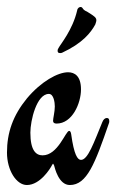

<svg xmlns="http://www.w3.org/2000/svg" viewBox="-40 -523 333 550"><path d="M272 -170C273 -172 273 -174 273 -176C273 -182 271 -185 266 -185C261 -185 256 -181 253 -173C229 -115 212 -65 192 -65C182 -65 172 -80 164 -138C163 -145 161 -148 158 -148C148 -148 126 -78 82 -78C63 -78 47 -92 47 -143C47 -178 65 -254 100 -254C114 -254 117 -229 117 -218C117 -203 112 -184 112 -177C112 -172 115 -169 122 -169C167 -169 192 -227 192 -267C192 -305 174 -316 155 -316C126 -316 78 -290 37 -241C-3 -192 -20 -143 -20 -86C-20 -35 7 7 37 7C75 7 104 -40 109 -50C110 -51 111 -54 112 -54C113 -54 114 -50 115 -49C117 -42 128 7 160 7C209 7 232 -54 272 -170ZM232 -474C223 -482 219 -483 212 -488C209 -491 202 -491 197 -499C195 -502 193 -503 191 -503C187 -503 182 -500 181 -493C168 -437 133 -396 128 -386C126 -383 125 -381 125 -378C125 -373 127 -371 132 -371C134 -371 136 -371 138 -372C196 -399 220 -429 233 -453C234 -457 236 -461 236 -465C236 -468 235 -471 232 -474Z"/></svg>

Font: Engagement
Style: Regular
Weight: 400
Designer: Astigmatic (AOETI)
Foundry: Astigmatic (AOETI)
Version: Version 1.000